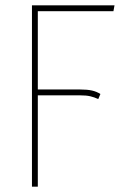

<svg xmlns="http://www.w3.org/2000/svg" viewBox="-20 -701 476 721"><path d="M122 -659V-365H280Q308 -365 325.5 -361Q343 -357 357 -348L349 -329Q334 -336 319 -339.5Q304 -343 280 -343H122V0H100V-681H410L406 -659Z"/></svg>

Font: Fira Sans Extra Condensed Thin
Style: Regular
Weight: 250
Width: 1
Designer: Carrois Corporate & Edenspiekermann AG
Foundry: Carrois Corporate GbR & Edenspiekermann AG
Version: Version 4.203